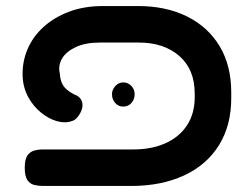

<svg xmlns="http://www.w3.org/2000/svg" viewBox="-20 -607 821 636"><path d="M122 9Q107 9 93 5.5Q79 2 70.5 -11Q62 -24 62 -51Q62 -79 70.5 -91.5Q79 -104 93 -108Q107 -112 123 -112H422Q482 -112 528 -132.5Q574 -153 599.5 -192Q625 -231 625 -285V-297Q625 -377 574 -421.5Q523 -466 440 -466H310Q263 -466 231 -451Q199 -436 185.5 -413Q172 -390 178 -364Q180 -333 194.5 -317Q209 -301 237 -289Q250 -280 252.5 -267Q255 -254 249.5 -240.5Q244 -227 235.5 -217.5Q227 -208 218 -206Q196 -198 169 -205.5Q142 -213 116.5 -233.5Q91 -254 74 -284.5Q57 -315 55 -353Q53 -401 71 -443.5Q89 -486 124.5 -518Q160 -550 209.5 -568.5Q259 -587 321 -587H437Q530 -587 599.5 -552.5Q669 -518 707.5 -454Q746 -390 746 -300V-282Q746 -191 705 -125.5Q664 -60 589 -25.5Q514 9 414 9ZM388 -254Q372 -254 361.5 -266Q351 -278 351 -295Q351 -310 362 -322Q373 -334 388 -334Q404 -334 415 -322.5Q426 -311 426 -295Q426 -278 415.5 -266Q405 -254 388 -254Z"/></svg>

Font: Fredoka Expanded Medium
Style: Regular
Weight: 500
Width: 7
Designer: Ben Nathan
Foundry: Milena B. Brandão, Ben Nathan
Version: Version 2.001